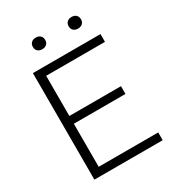

<svg xmlns="http://www.w3.org/2000/svg" viewBox="-215 -1036 1045 1155"><g transform="rotate(-30 307.5 -458.0)"><path d="M156.5 -54H570V0H95.5V-740H565V-686H156.5V-407H515V-353H156.5ZM174 -876Q174 -894.5 185.5 -905.5Q197 -916.5 217 -916.5Q236.5 -916.5 248 -905.5Q259.5 -894.5 259.5 -876Q259.5 -857.5 248 -846.8Q236.5 -836 217 -836Q197 -836 185.5 -846.8Q174 -857.5 174 -876ZM422.5 -876Q422.5 -894.5 434 -905.5Q445.5 -916.5 465 -916.5Q485 -916.5 496.5 -905.5Q508 -894.5 508 -876Q508 -857.5 496.5 -846.8Q485 -836 465 -836Q445.5 -836 434 -846.8Q422.5 -857.5 422.5 -876Z"/></g></svg>

Font: Encode Sans Semi Expanded Light
Style: Regular
Weight: 300
Width: 6
Designer: Multiple Designers
Foundry: Impallari Type
Version: Version 2.000